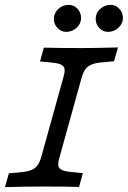

<svg xmlns="http://www.w3.org/2000/svg" viewBox="-21 -765 522 785"><path d="M-0.8 0 15.3 -56.5 60.5 -60.5Q90.3 -62.9 106.9 -69.8Q123.4 -76.6 132.7 -89.5Q141.9 -102.4 148.4 -125.8L237.1 -445.2Q244.4 -468.5 243.1 -481.5Q241.9 -494.4 228.6 -500.8Q215.3 -507.3 185.5 -509.7L142.7 -513.7L158.1 -570.2Q219.4 -568.5 305.6 -568.5H309.7H308.1Q366.9 -568.5 461.3 -571L445.2 -514.5L400 -510.5Q370.2 -508.1 353.6 -501.2Q337.1 -494.4 327.8 -481.5Q318.5 -468.5 312.1 -445.2L223.4 -125.8Q216.1 -102.4 217.3 -89.5Q218.5 -76.6 231.9 -70.2Q245.2 -63.7 275 -61.3L317.7 -57.3L302.4 -0.8Q241.1 -2.4 154.8 -2.4H150.8H152.4Q93.5 -2.4 -0.8 0ZM199.2 -687.9Q199.2 -711.3 217.3 -728.2Q235.5 -745.2 260.5 -745.2Q280.6 -745.2 295.6 -729.4Q310.5 -713.7 310.5 -691.1Q310.5 -668.5 292.3 -651.6Q274.2 -634.7 249.2 -634.7Q229 -634.7 214.1 -650.4Q199.2 -666.1 199.2 -687.9ZM370.2 -687.9Q370.2 -711.3 388.3 -728.2Q406.5 -745.2 431.5 -745.2Q451.6 -745.2 466.5 -729.4Q481.5 -713.7 481.5 -691.1Q481.5 -668.5 463.3 -651.6Q445.2 -634.7 420.2 -634.7Q400 -634.7 385.1 -650.4Q370.2 -666.1 370.2 -687.9Z"/></svg>

Font: Playfair Micro SmCond SmLight
Style: Italic
Weight: 360
Width: 4
Italic angle: -15.6°
Designer: Claus Eggers Sørensen
Foundry: Claus Eggers Sørensen
Version: Version 2.203;Glyphs 3.3 (3326)